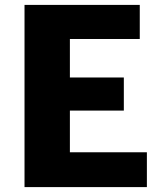

<svg xmlns="http://www.w3.org/2000/svg" viewBox="-20 -763 656 783"><path d="M80 0V-743H550V-604H265V-447H485V-312H265V-142H579V0Z"/></svg>

Font: Koeln Type Sans ExtraBold
Style: Regular
Weight: 800
Designer: Eben Sorkin
Foundry: Eben Sorkin
Version: Version 2.001